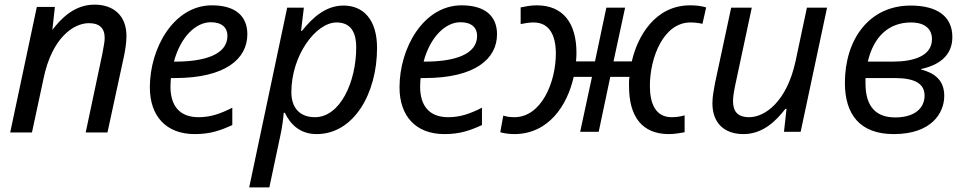

<svg xmlns="http://www.w3.org/2000/svg" viewBox="-20 -569 4161 829"><path d="M24 3H118L168 -230C204 -405 297 -469 364 -469C409 -469 432 -448 432 -405C432 -386 427 -368 422 -337L350 3H444L515 -325C520 -349 526 -383 526 -414C526 -499 473 -549 388 -549C301 -549 244 -489 206 -440L217 -539H139Z M821 10C889 10 932 -6 983 -29V-104C930 -77 888 -63 837 -63C754 -63 716 -114 716 -195C716 -206 717 -220 718 -232H735C955 -232 1048 -316 1048 -421C1048 -500 996 -546 895 -546C730 -546 627 -361 627 -192C627 -68 697 10 821 10ZM731 -303C760 -411 826 -473 890 -473C939 -473 962 -449 962 -414C962 -331 858 -303 738 -303Z M1143 240 1192 9C1197 -12 1204 -63 1205 -82H1210C1233 -33 1275 10 1347 10C1508 10 1608 -166 1608 -362C1608 -483 1550 -545 1463 -545C1388 -545 1331 -495 1284 -436H1280L1292 -536H1220L1056 240ZM1340 -63C1271 -63 1238 -107 1238 -171C1238 -330 1344 -472 1433 -472C1490 -472 1518 -436 1518 -364C1518 -214 1448 -63 1340 -63Z M1899 10C1967 10 2010 -6 2061 -29V-104C2008 -77 1966 -63 1915 -63C1832 -63 1794 -114 1794 -195C1794 -206 1795 -220 1796 -232H1813C2033 -232 2126 -316 2126 -421C2126 -500 2074 -546 1973 -546C1808 -546 1705 -361 1705 -192C1705 -68 1775 10 1899 10ZM1809 -303C1838 -411 1904 -473 1968 -473C2017 -473 2040 -449 2040 -414C2040 -331 1936 -303 1816 -303Z M2200 10C2350 10 2430 -116 2457 -237H2536L2485 0H2565L2615 -237H2698C2695 -222 2696 -209 2696 -196C2696 -65 2753 10 2868 10C2893 10 2919 5 2936 2V-71C2917 -66 2903 -63 2880 -63C2811 -63 2786 -121 2786 -198C2786 -321 2845 -472 2961 -472C2978 -472 2998 -470 3013 -466L3029 -537C3005 -544 2983 -546 2960 -546C2807 -546 2732 -410 2708 -304H2629L2679 -536H2598L2549 -304H2467C2468 -315 2469 -328 2469 -340C2469 -469 2412 -546 2297 -546C2272 -546 2247 -541 2228 -537V-465C2247 -469 2264 -472 2284 -472C2353 -472 2380 -415 2380 -338C2380 -213 2317 -63 2201 -63C2184 -63 2168 -65 2153 -70L2140 2C2157 7 2181 10 2200 10Z M3056 -123C3056 -36 3109 10 3190 10C3276 10 3333 -50 3371 -99H3376L3365 0H3437L3551 -536H3464L3415 -305C3377 -129 3282 -63 3215 -63C3164 -63 3145 -89 3145 -132C3145 -148 3148 -170 3154 -199L3226 -536H3137L3067 -209C3062 -178 3056 -154 3056 -123Z M3839 10C4002 10 4057 -81 4057 -155C4057 -224 4014 -254 3957 -269V-271C4036 -288 4092 -330 4092 -409C4092 -498 4027 -545 3912 -545C3732 -545 3628 -398 3628 -211C3628 -76 3692 10 3839 10ZM3727 -303C3752 -411 3818 -472 3913 -472C3978 -472 4004 -440 4004 -400C4004 -327 3924 -303 3836 -303ZM3845 -62C3766 -62 3717 -105 3717 -208V-232H3843C3932 -232 3972 -207 3972 -156C3972 -105 3933 -62 3845 -62Z"/></svg>

Font: BC Sans
Style: Italic
Weight: 400
Italic angle: -12°
Designer: Monotype Design Team
Designer: Province of B.C.
Foundry: Monotype Imaging Inc.
Version: Version 2.000;GOOG;noto-source:20170915:90ef993387c0